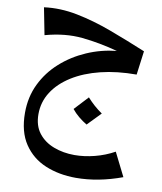

<svg xmlns="http://www.w3.org/2000/svg" viewBox="-90 -474 818 968"><g transform="rotate(10 319.0 9.5)"><path d="M364 421Q278 421 208 392Q138 363 96.5 301Q55 239 55 142Q55 61 87.5 -6Q120 -73 176.5 -123.5Q233 -174 305.5 -205.5Q378 -237 457 -245Q364 -270 275 -279Q186 -288 84 -260L57 -398Q139 -409 227 -391.5Q315 -374 406.5 -340Q498 -306 592 -267L576 -145Q476 -145 393 -124.5Q310 -104 249.5 -66Q189 -28 156 23.5Q123 75 123 137Q123 196 152.5 234Q182 272 231 290.5Q280 309 337 309Q387 309 440 295.5Q493 282 540 256L600 376Q478 421 364 421ZM371 147Q349 134 328.5 117Q308 100 293 81L359 10Q377 30 395.5 46.5Q414 63 437 79Z"/></g></svg>

Font: Marhey
Style: Regular
Weight: 400
Designer: Nur Syamsi & Bustanul Arifin
Foundry: Namelatype
Version: Version 1.000; ttfautohint (v1.8.4.7-5d5b)